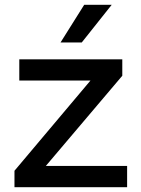

<svg xmlns="http://www.w3.org/2000/svg" viewBox="-20 -776 586 796"><path d="M507 0H40V-68L355 -442H60V-530H487V-462L170 -88H507ZM329 -756H443L319 -600H231Z"/></svg>

Font: Roundo Medium
Style: Regular
Weight: 500
Designer: Namrata Goyal (Gurmukhi), Shiva Nallaperumal (Latin)
Foundry: Indian Type Foundry
Version: Version 1.000;PS 1.0;hotconv 1.0.88;makeotf.lib2.5.647800